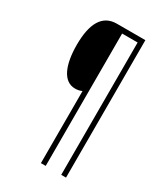

<svg xmlns="http://www.w3.org/2000/svg" viewBox="-216 -853 931 1073"><g transform="rotate(30 250.0 -316.5)"><path d="M394 127V-760H210C117 -760 75 -683 75 -546C75 -417 112 -329 188 -329C206 -329 218 -332 232 -338V127H263V-727H363V127Z"/></g></svg>

Font: Noto Sans Myanmar UI Condensed ExtraLight
Style: Regular
Weight: 200
Width: 3
Designer: Monotype Design Team
Foundry: Monotype Imaging Inc.
Version: Version 2.103